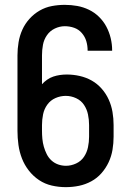

<svg xmlns="http://www.w3.org/2000/svg" viewBox="-20 -763 540 791"><path d="M251 8Q222 8 193.5 1.5Q165 -5 141 -21Q117 -37 99 -60Q81 -83 70.5 -110Q60 -137 56 -166Q52 -195 52 -224V-535Q52 -562 56.5 -589Q61 -616 72 -640.5Q83 -665 101.5 -685.5Q120 -706 143.5 -719.5Q167 -733 193.5 -738Q220 -743 247 -743Q273 -743 298 -738.5Q323 -734 346 -723Q369 -712 387.5 -694Q406 -676 418 -653.5Q430 -631 436 -606Q442 -581 442 -556Q442 -556 442 -555.5Q442 -555 442 -554H341Q341 -554 341 -554.5Q341 -555 341 -555Q341 -575 335.5 -593.5Q330 -612 317 -627Q304 -642 285.5 -648.5Q267 -655 247 -655Q226 -655 206 -645.5Q186 -636 173.5 -618Q161 -600 157 -578.5Q153 -557 153 -535V-416Q162 -426 174 -434.5Q186 -443 199.5 -447.5Q213 -452 227 -454Q241 -456 255 -456Q282 -456 308.5 -450Q335 -444 358 -431Q381 -418 399 -397.5Q417 -377 428 -352.5Q439 -328 443.5 -301.5Q448 -275 448 -248V-200Q448 -173 443.5 -146Q439 -119 427.5 -94.5Q416 -70 398 -49.5Q380 -29 356 -16Q332 -3 305.5 2.5Q279 8 251 8ZM252 -80Q273 -80 293.5 -89.5Q314 -99 326 -117Q338 -135 342.5 -156.5Q347 -178 347 -200V-248Q347 -270 342.5 -291.5Q338 -313 326 -331Q314 -349 293.5 -358.5Q273 -368 251 -368Q229 -368 208.5 -359Q188 -350 175 -332Q162 -314 157.5 -292Q153 -270 153 -248V-224Q153 -208 154.5 -191.5Q156 -175 160.5 -159Q165 -143 172.5 -128Q180 -113 192 -102Q204 -91 219.5 -85.5Q235 -80 252 -80Z"/></svg>

Font: Zed Sans Semibold
Style: Regular
Weight: 600
Designer: Belleve Invis
Foundry: Belleve Invis
Version: Version 1.0.0; ttfautohint (v1.8.4)